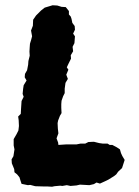

<svg xmlns="http://www.w3.org/2000/svg" viewBox="-20 -696 529 730"><path d="M202 -145 232 -147H251H271L286 -150H304L316 -156L337 -157L357 -152L371 -150H389L397 -145H407L424 -136L436 -128L440 -114L445 -103L454 -88L444 -57L429 -43L422 -33L413 -26L392 -13L384 -9L360 2L347 -2L337 4L320 8L302 7L284 6L271 9L248 11L234 8L217 11L209 10L187 12L178 14L161 13H148L114 12L95 7L86 8L62 3L58 -9L54 -22L45 -33L35 -41L34 -53L25 -75L24 -90L31 -102L35 -128L32 -143V-167L43 -186L50 -200L52 -217L51 -239L49 -253L59 -263L60 -282L61 -297L62 -312L70 -328L66 -339L68 -359L70 -372L81 -390L74 -402L75 -415L83 -429L87 -450L88 -464L93 -484L92 -500L93 -517L94 -530L98 -543L102 -558L98 -580L105 -598L106 -621L117 -637L136 -656L150 -667L180 -676L198 -675L214 -670L230 -669L242 -654V-641L249 -633L252 -624L255 -609L264 -597L265 -583L258 -568L265 -558L263 -532L256 -518L258 -501L249 -486L250 -473L241 -455L234 -440L240 -431L232 -412L238 -396L229 -381L226 -359V-342L220 -330L214 -313L213 -300V-286L214 -266L208 -256L201 -238L199 -228L200 -207L202 -189L195 -170L201 -154Z"/></svg>

Font: Winky Rough
Style: Bold Italic
Weight: 700
Italic angle: -8.97852°
Designer: Simon Atzbach
Foundry: typofactur
Version: Version 1.206; ttfautohint (v1.8.4.7-5d5b)